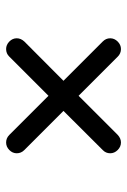

<svg xmlns="http://www.w3.org/2000/svg" viewBox="89 -670 425 644"><g transform="rotate(-90 302.0 -348.5)"><path d="M145.5 -155.8Q131.3 -155.8 120.4 -166.7Q109.4 -177.7 109.4 -191.9Q109.4 -206.5 120.1 -216.8L251.5 -348.6L120.1 -480Q109.4 -490.7 109.4 -505.4Q109.4 -519.5 120.4 -530.3Q131.3 -541 145.5 -541Q160.2 -541 170.9 -530.3L302.2 -398.9L433.6 -530.3Q443.8 -541 459 -541Q473.1 -541 484.1 -530.3Q495.1 -519.5 495.1 -505.4Q495.1 -491.7 484.4 -480L352.5 -348.6L484.4 -216.8Q495.1 -206.1 495.1 -191.9Q495.1 -177.7 484.1 -166.7Q473.1 -155.8 459 -155.8Q444.3 -155.8 433.6 -166.5L302.2 -297.9L170.9 -166.5Q159.2 -155.8 145.5 -155.8Z"/></g></svg>

Font: Cutive
Style: Regular
Weight: 400
Version: Version 1.100; ttfautohint (v1.8.4.7-5d5b)